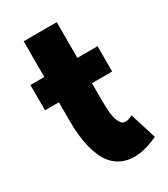

<svg xmlns="http://www.w3.org/2000/svg" viewBox="-179 -789 780 889"><g transform="rotate(-30 211.0 -344.0)"><path d="M21 -377.9V-513.2H95.2V-704.1H272V-513.2H379.9V-377.9H272V-278.8Q272 -243.7 274.9 -218Q277.8 -192.4 283.7 -177.7Q289.6 -163.1 296.9 -155Q304.2 -147 314.2 -146Q324.2 -145 334 -147.9Q343.8 -150.9 356 -157.2L399.9 -17.1Q347.7 7.3 302.5 13.9Q257.3 20.5 218.8 7.1Q180.2 -6.3 153.1 -40Q126 -73.7 110.6 -134.3Q95.2 -194.8 95.2 -278.8V-377.9Z"/></g></svg>

Font: Hussar Preview
Style: Bold
Weight: 700
Foundry: Cannot Into Space Fonts, PlusOne Fonts
Version: Version 2.29RC2 "Millennial"